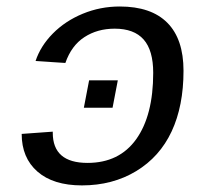

<svg xmlns="http://www.w3.org/2000/svg" viewBox="-20 -558 640 588"><path d="M542 -341.3Q542 -233.4 505.6 -155.5Q469.2 -77.6 397 -33.9Q324.7 9.8 231 9.8Q143.1 9.8 94.7 -32.5Q46.4 -74.7 46.4 -147.9L141.6 -154.8V-151.4Q141.6 -59.1 248 -59.1Q345.2 -59.1 397.2 -131.8Q449.2 -204.6 449.2 -335Q449.2 -403.8 419.9 -437Q390.6 -470.2 331.1 -470.2Q278.3 -470.2 238.5 -444.3Q198.7 -418.5 180.2 -365.2L88.9 -371.1Q104 -417 141.8 -455.3Q179.7 -493.7 233.4 -515.9Q287.1 -538.1 346.7 -538.1Q442.9 -538.1 492.4 -488.3Q542 -438.5 542 -341.3ZM236.8 -228 252.9 -312H340.8L324.7 -228Z"/></svg>

Font: Liberation Mono
Style: Italic
Weight: 400
Italic angle: -12°
Monospace: yes
Designer: Steve Matteson
Foundry: Ascender Corporation
Version: Version 2.1.5